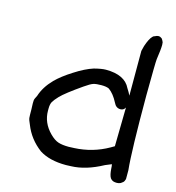

<svg xmlns="http://www.w3.org/2000/svg" viewBox="-101 -728 766 838"><g transform="rotate(15 282.0 -309.0)"><path d="M456.1 -303.7Q449.2 -290 434.6 -290Q414.1 -290 404.3 -311.5Q385.7 -347.7 362.3 -364.3Q350.6 -370.1 327.6 -370.1Q304.7 -370.1 292 -366.2Q279.3 -362.3 252.9 -343.8Q182.6 -294.9 160.2 -271.5Q143.6 -253.9 137.2 -242.7Q130.9 -231.4 130.9 -211.9V-202.1Q130.9 -147.5 172.9 -105.5Q193.4 -85 211.9 -79.1Q230.5 -73.2 258.8 -73.2Q269.5 -73.2 282.2 -74.2H283.2Q366.2 -78.1 436.5 -118.2L453.1 -127.9ZM457 -559.6 462.9 -583Q474.6 -618.2 487.3 -630.9Q491.2 -635.7 497.1 -636.7Q505.9 -641.6 513.2 -641.6Q520.5 -641.6 528.3 -635.7Q533.2 -629.9 537.1 -620.1Q538.1 -615.2 538.1 -608.4Q538.1 -587.9 531.2 -542Q529.3 -527.3 528.3 -377.9Q528.3 -126 537.1 -42V-41V-2Q534.2 8.8 529.3 13.2Q524.4 17.6 519.5 20.5Q511.7 24.4 502.4 24.4Q493.2 24.4 487.3 22.5Q478.5 19.5 472.7 11.7Q464.8 0 462.9 -32.2Q462.9 -39.1 460.9 -48.8Q450.2 -44.9 432.6 -37.1Q357.4 3.9 291 5.9Q279.3 6.8 267.6 6.8Q193.4 6.8 147.5 -22.5Q93.8 -62.5 70.3 -123Q61.5 -141.6 60.5 -150.9Q59.6 -160.2 59.6 -188.5Q58.6 -209 58.6 -215.8Q58.6 -222.7 59.1 -229.5Q59.6 -236.3 68.4 -252Q82 -294.9 119.1 -333Q147.5 -361.3 192.4 -389.6Q239.3 -419.9 276.4 -431.6Q310.5 -440.4 329.1 -440.4Q415 -440.4 440.4 -386.7Q451.2 -370.1 457 -357.4Z"/></g></svg>

Font: JasonHandwriting2
Style: SemiBold
Weight: 600
Version: Version 1.04.7